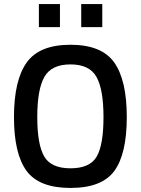

<svg xmlns="http://www.w3.org/2000/svg" viewBox="-20 -917 696 948"><path d="M198 -145Q232 -86 328 -86Q424 -86 457.5 -144Q491 -202 491 -338.5Q491 -475 456.5 -537Q422 -599 328 -599Q234 -599 199 -537Q164 -475 164 -339.5Q164 -204 198 -145ZM544.5 -73Q483 11 328 11Q173 11 111 -73.5Q49 -158 49 -339Q49 -520 111.5 -608Q174 -696 328 -696Q482 -696 544 -608.5Q606 -521 606 -339Q606 -157 544.5 -73ZM172 -783V-897H276V-783ZM381 -783V-897H485V-783Z"/></svg>

Font: TitilliumWebSemiBold
Style: Bold
Weight: 600
Version: Version 1.001;PS 57.000;hotconv 1.0.70;makeotf.lib2.5.55311